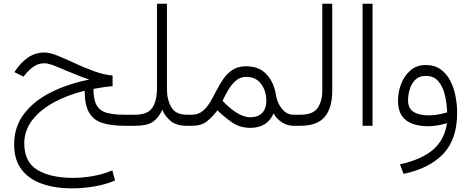

<svg xmlns="http://www.w3.org/2000/svg" viewBox="-20 -678 2540 1035"><path d="M56.2 100.1Q56.2 6.3 109.1 -63.7Q162.1 -133.8 253.7 -179.9Q345.2 -226.1 460.9 -249Q410.2 -266.6 362.1 -287.1Q314 -307.6 276.6 -322.3Q239.3 -336.9 220.7 -336.9Q186 -336.9 160.6 -318.6Q135.3 -300.3 115.7 -275.9L106.9 -265.1L57.6 -289.1L63.5 -297.9Q93.8 -342.8 132.6 -368.9Q171.4 -395 221.2 -395Q248 -395 290.8 -377.7Q333.5 -360.4 384.3 -336.7Q435.1 -313 487.5 -293.9Q540 -274.9 586.9 -271V-213.4Q561.5 -211.4 534.9 -207.5Q508.3 -203.6 483.9 -198.7Q483.9 -139.6 501.5 -109.6Q519 -79.6 556.2 -69.6Q593.3 -59.6 650.9 -59.6H690.4V0H652.3Q577.1 0 529.3 -16.1Q481.4 -32.2 459 -73.2Q436.5 -114.3 436.5 -189Q339.4 -164.6 265.9 -123.5Q192.4 -82.5 151.6 -27.3Q110.8 27.8 110.8 95.2Q110.8 195.3 181.6 238Q252.4 280.8 374 280.8Q426.3 280.8 481.7 271Q537.1 261.2 585.4 240.2L600.1 294.9Q552.2 315.9 490.7 326.7Q429.2 337.4 366.7 337.4Q278.3 337.4 208 313.2Q137.7 289.1 96.9 236.8Q56.2 184.6 56.2 100.1Z M826.2 -198.7V-657.7H879.9V-197.8Q879.9 -140.1 903.8 -99.9Q927.7 -59.6 985.8 -59.6H1008.3V0H986.3Q931.6 0 900.9 -25.1Q870.1 -50.3 855 -85.9Q833.5 -41 803 -20.5Q772.5 0 709 0H670.9V-59.6H708.5Q775.9 -59.6 800.8 -96.7Q825.7 -133.8 826.2 -198.7Z M1014.6 0H988.8V-59.6H1013.7Q1047.9 -59.6 1071.3 -78.4Q1094.7 -97.2 1112.3 -127Q1129.9 -156.7 1147 -190.2Q1164.1 -223.6 1184.6 -253.4Q1205.1 -283.2 1234.4 -302Q1263.7 -320.8 1306.6 -320.8Q1377 -320.8 1417 -277.1Q1457 -233.4 1467.3 -167Q1474.1 -123 1500 -91.3Q1525.9 -59.6 1560.5 -59.6H1581.5V0H1560.1Q1527.8 0 1498.8 -19.3Q1469.7 -38.6 1454.6 -66.9Q1439.5 -29.8 1408 -9.3Q1376.5 11.2 1329.6 11.2Q1273.4 11.2 1232.2 -17.3Q1190.9 -45.9 1151.9 -83Q1125 -47.4 1095.2 -23.7Q1065.4 0 1014.6 0ZM1306.2 -263.7Q1274.9 -263.7 1251.2 -242.9Q1227.5 -222.2 1210 -192.4Q1192.4 -162.6 1179.7 -134.3Q1215.8 -96.2 1251 -73.2Q1293.5 -45.9 1328.6 -45.9Q1370.1 -45.9 1392.8 -68.8Q1415.5 -91.8 1415.5 -133.3Q1415.5 -188.5 1387.2 -226.1Q1358.9 -263.7 1306.2 -263.7Z M1562 -59.6H1600.1Q1667 -59.6 1692.1 -95.9Q1717.3 -132.3 1717.3 -190.4V-657.7H1771V-190.9Q1771 -95.7 1730.5 -47.9Q1689.9 0 1599.6 0H1562Z M1988.3 -657.7V0H1934.6V-657.7Z M2444.3 -68.8Q2444.3 71.8 2369.9 150.9Q2295.4 230 2155.3 259.3L2136.2 208Q2254.9 181.2 2315.7 127.9Q2376.5 74.7 2389.6 -14.2Q2367.2 -7.3 2340.8 -2.4Q2314.5 2.4 2289.1 2.4Q2210.9 2.4 2168.2 -30.3Q2125.5 -63 2125.5 -135.3Q2125.5 -182.1 2142.6 -226.3Q2159.7 -270.5 2193.1 -299.1Q2226.6 -327.6 2275.9 -327.6Q2322.8 -327.6 2355 -304.4Q2387.2 -281.2 2407 -243.2Q2426.8 -205.1 2435.5 -159.4Q2444.3 -113.8 2444.3 -68.8ZM2291.5 -56.2Q2316.4 -56.2 2341.8 -60.8Q2367.2 -65.4 2390.6 -72.3Q2388.7 -121.6 2377.9 -166.7Q2367.2 -211.9 2342.5 -240.5Q2317.9 -269 2274.9 -269Q2239.7 -269 2218.8 -248Q2197.8 -227.1 2188.7 -196.8Q2179.7 -166.5 2179.7 -138.2Q2179.7 -93.3 2209.7 -74.7Q2239.7 -56.2 2291.5 -56.2Z"/></svg>

Font: Vazirmatn UI NL ExtraLight
Style: Regular
Weight: 200
Designer: Saber Rastikerdar
Foundry: Saber Rastikerdar
Version: Version 33.003